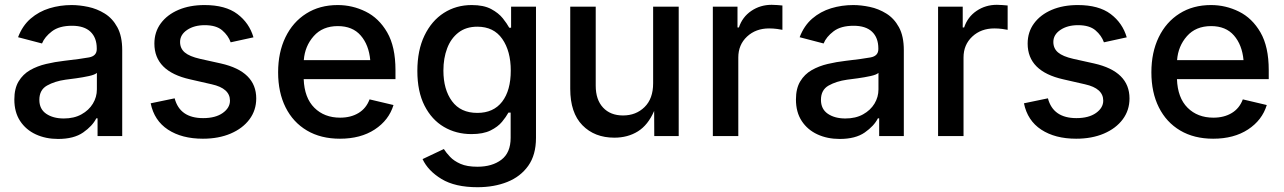

<svg xmlns="http://www.w3.org/2000/svg" viewBox="-20 -574 5418 810"><path d="M225.1 12.2Q172.9 12.2 131.1 -7.1Q89.4 -26.4 64.9 -63.5Q40.5 -100.6 40.5 -154.3Q40.5 -200.7 58.6 -230.7Q76.7 -260.7 106.9 -278.1Q137.2 -295.4 174.6 -304.2Q211.9 -313 250.5 -317.4Q322.8 -325.7 355.5 -331.8Q388.2 -337.9 388.2 -366.7V-369.6Q388.2 -415 361.6 -440.2Q335 -465.3 283.7 -465.3Q230 -465.3 199.2 -441.9Q168.5 -418.5 157.2 -390.6L56.2 -417Q74.7 -465.8 109.4 -495.6Q144 -525.4 188.7 -539.1Q233.4 -552.7 282.2 -552.7Q314.9 -552.7 352.1 -544.9Q389.2 -537.1 421.9 -516.8Q454.6 -496.6 475.1 -459Q495.6 -421.4 495.6 -362.3V0H391.6V-74.7H386.2Q370.1 -42.5 330.8 -15.1Q291.5 12.2 225.1 12.2ZM249 -74.2Q292.5 -74.2 323.7 -91.6Q355 -108.9 371.8 -136.7Q388.7 -164.6 388.7 -196.8V-266.6Q380.9 -258.8 355.2 -253.2Q329.6 -247.6 301.3 -243.7Q272.9 -239.7 256.3 -237.8Q210.9 -231.4 178.5 -213.1Q146 -194.8 146 -152.8Q146 -113.8 175 -94Q204.1 -74.2 249 -74.2Z M835.9 11.2Q747.1 11.2 688.7 -27.1Q630.4 -65.4 615.7 -138.2L716.8 -159.2Q738.8 -75.7 836.9 -75.7Q889.2 -75.7 919.7 -97.4Q950.2 -119.1 950.2 -149.4Q950.2 -201.2 873.5 -218.3L781.7 -239.3Q631.3 -272.9 631.3 -390.1Q631.3 -439 658.4 -475.6Q685.5 -512.2 733.2 -532.5Q780.8 -552.7 842.8 -552.7Q931.2 -552.7 981.4 -514.9Q1031.7 -477.1 1049.3 -416.5L953.1 -395.5Q942.9 -424.3 917.5 -446Q892.1 -467.8 843.8 -467.8Q799.3 -467.8 769.5 -447.8Q739.7 -427.7 739.7 -397Q739.7 -369.6 759.5 -352.8Q779.3 -335.9 824.2 -325.7L912.1 -306.2Q1061 -272.5 1061 -158.7Q1061 -108.9 1032.5 -70.6Q1003.9 -32.2 953.1 -10.5Q902.3 11.2 835.9 11.2Z M1414.1 11.2Q1333.5 11.2 1274.9 -23.4Q1216.3 -58.1 1184.8 -121.1Q1153.3 -184.1 1153.3 -269Q1153.3 -353 1184.3 -417Q1215.3 -481 1272 -516.8Q1328.6 -552.7 1404.8 -552.7Q1466.8 -552.7 1522.7 -525.1Q1578.6 -497.6 1613.5 -437.3Q1648.4 -377 1648.4 -278.3V-240.2H1261.2Q1264.2 -161.1 1306.2 -119.4Q1348.1 -77.6 1415 -77.6Q1460 -77.6 1492.4 -97.2Q1524.9 -116.7 1539.1 -154.8L1640.1 -130.9Q1620.6 -66.9 1561 -27.8Q1501.5 11.2 1414.1 11.2ZM1261.7 -320.3H1542Q1536.1 -384.8 1501.7 -424.3Q1467.3 -463.9 1405.3 -463.9Q1340.8 -463.9 1303.5 -421.6Q1266.1 -379.4 1261.7 -320.3Z M1994.6 215.8Q1899.9 215.8 1842.8 181.2Q1785.6 146.5 1762.7 97.2L1852.5 54.7Q1862.3 70.3 1878.7 87.6Q1895 105 1922.6 117.2Q1950.2 129.4 1994.1 129.4Q2056.2 129.4 2095.2 99.9Q2134.3 70.3 2134.3 7.3V-99.1H2125Q2115.2 -81.1 2097.9 -60.1Q2080.6 -39.1 2049.6 -23.7Q2018.6 -8.3 1968.8 -8.3Q1904.3 -8.3 1852.8 -38.6Q1801.3 -68.8 1771 -128.2Q1740.7 -187.5 1740.7 -274.9Q1740.7 -361.8 1770.8 -424.1Q1800.8 -486.3 1852.5 -519.5Q1904.3 -552.7 1970.2 -552.7Q2020.5 -552.7 2052 -535.9Q2083.5 -519 2101.3 -496.6Q2119.1 -474.1 2128.4 -457H2136.2V-545.9H2241.2V7.8Q2241.2 79.6 2208.5 125.5Q2175.8 171.4 2120.1 193.6Q2064.5 215.8 1994.6 215.8ZM1993.7 -97.7Q2062 -97.7 2098.4 -145Q2134.8 -192.4 2134.8 -276.4Q2134.8 -358.4 2098.9 -409.9Q2063 -461.4 1993.7 -461.4Q1946.3 -461.4 1914.3 -436.8Q1882.3 -412.1 1866.5 -370.4Q1850.6 -328.6 1850.6 -276.4Q1850.6 -196.3 1887 -147Q1923.3 -97.7 1993.7 -97.7Z M2571.8 6.8Q2488.3 6.8 2437 -45.7Q2385.7 -98.1 2385.7 -199.2V-545.9H2493.2V-212.4Q2493.2 -153.3 2524.2 -120.1Q2555.2 -86.9 2608.4 -86.9Q2663.1 -86.9 2699.2 -122.3Q2735.4 -157.7 2735.4 -222.7V-545.9H2843.3V0H2740.2L2739.7 -106Q2713.9 -46.4 2671.1 -19.8Q2628.4 6.8 2571.8 6.8Z M2987.3 0V-545.9H3091.3V-458H3097.2Q3111.8 -502.4 3149.7 -528.1Q3187.5 -553.7 3235.4 -553.7Q3245.6 -553.7 3259 -552.7Q3272.5 -551.8 3280.8 -550.8V-448.2Q3274.9 -449.7 3258.3 -451.9Q3241.7 -454.1 3224.6 -454.1Q3168.5 -454.1 3131.6 -419.7Q3094.7 -385.3 3094.7 -331.5V0Z M3522.5 12.2Q3470.2 12.2 3428.5 -7.1Q3386.7 -26.4 3362.3 -63.5Q3337.9 -100.6 3337.9 -154.3Q3337.9 -200.7 3356 -230.7Q3374 -260.7 3404.3 -278.1Q3434.6 -295.4 3471.9 -304.2Q3509.3 -313 3547.9 -317.4Q3620.1 -325.7 3652.8 -331.8Q3685.5 -337.9 3685.5 -366.7V-369.6Q3685.5 -415 3658.9 -440.2Q3632.3 -465.3 3581.1 -465.3Q3527.3 -465.3 3496.6 -441.9Q3465.8 -418.5 3454.6 -390.6L3353.5 -417Q3372.1 -465.8 3406.7 -495.6Q3441.4 -525.4 3486.1 -539.1Q3530.8 -552.7 3579.6 -552.7Q3612.3 -552.7 3649.4 -544.9Q3686.5 -537.1 3719.2 -516.8Q3752 -496.6 3772.5 -459Q3793 -421.4 3793 -362.3V0H3689V-74.7H3683.6Q3667.5 -42.5 3628.2 -15.1Q3588.9 12.2 3522.5 12.2ZM3546.4 -74.2Q3589.8 -74.2 3621.1 -91.6Q3652.3 -108.9 3669.2 -136.7Q3686 -164.6 3686 -196.8V-266.6Q3678.2 -258.8 3652.6 -253.2Q3627 -247.6 3598.6 -243.7Q3570.3 -239.7 3553.7 -237.8Q3508.3 -231.4 3475.8 -213.1Q3443.4 -194.8 3443.4 -152.8Q3443.4 -113.8 3472.4 -94Q3501.5 -74.2 3546.4 -74.2Z M3937.5 0V-545.9H4041.5V-458H4047.4Q4062 -502.4 4099.9 -528.1Q4137.7 -553.7 4185.5 -553.7Q4195.8 -553.7 4209.2 -552.7Q4222.7 -551.8 4231 -550.8V-448.2Q4225.1 -449.7 4208.5 -451.9Q4191.9 -454.1 4174.8 -454.1Q4118.7 -454.1 4081.8 -419.7Q4044.9 -385.3 4044.9 -331.5V0Z M4520 11.2Q4431.2 11.2 4372.8 -27.1Q4314.5 -65.4 4299.8 -138.2L4400.9 -159.2Q4422.9 -75.7 4521 -75.7Q4573.2 -75.7 4603.8 -97.4Q4634.3 -119.1 4634.3 -149.4Q4634.3 -201.2 4557.6 -218.3L4465.8 -239.3Q4315.4 -272.9 4315.4 -390.1Q4315.4 -439 4342.5 -475.6Q4369.6 -512.2 4417.2 -532.5Q4464.8 -552.7 4526.9 -552.7Q4615.2 -552.7 4665.5 -514.9Q4715.8 -477.1 4733.4 -416.5L4637.2 -395.5Q4627 -424.3 4601.6 -446Q4576.2 -467.8 4527.8 -467.8Q4483.4 -467.8 4453.6 -447.8Q4423.8 -427.7 4423.8 -397Q4423.8 -369.6 4443.6 -352.8Q4463.4 -335.9 4508.3 -325.7L4596.2 -306.2Q4745.1 -272.5 4745.1 -158.7Q4745.1 -108.9 4716.6 -70.6Q4688 -32.2 4637.2 -10.5Q4586.4 11.2 4520 11.2Z M5098.1 11.2Q5017.6 11.2 4959 -23.4Q4900.4 -58.1 4868.9 -121.1Q4837.4 -184.1 4837.4 -269Q4837.4 -353 4868.4 -417Q4899.4 -481 4956.1 -516.8Q5012.7 -552.7 5088.9 -552.7Q5150.9 -552.7 5206.8 -525.1Q5262.7 -497.6 5297.6 -437.3Q5332.5 -377 5332.5 -278.3V-240.2H4945.3Q4948.2 -161.1 4990.2 -119.4Q5032.2 -77.6 5099.1 -77.6Q5144 -77.6 5176.5 -97.2Q5209 -116.7 5223.1 -154.8L5324.2 -130.9Q5304.7 -66.9 5245.1 -27.8Q5185.5 11.2 5098.1 11.2ZM4945.8 -320.3H5226.1Q5220.2 -384.8 5185.8 -424.3Q5151.4 -463.9 5089.4 -463.9Q5024.9 -463.9 4987.5 -421.6Q4950.2 -379.4 4945.8 -320.3Z"/></svg>

Font: Inter Medium
Style: Regular
Weight: 500
Designer: Rasmus Andersson
Foundry: rsms
Version: Version 4.001;git-9221beed3